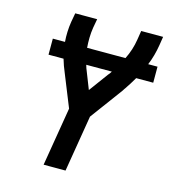

<svg xmlns="http://www.w3.org/2000/svg" viewBox="-109 -825 819 914"><g transform="rotate(15 300.0 -367.5)"><path d="M190 0 238 -289 174 -448Q167 -464 161.5 -479.5Q156 -495 151 -512H77V-591H137Q135 -615 136 -640.5Q137 -666 141 -691L149 -735H257L249 -691Q245 -666 244.5 -640.5Q244 -615 246 -591H435Q447 -615 455 -640Q463 -665 467 -691L474 -735H582L575 -691Q571 -666 564 -640.5Q557 -615 547 -591H593V-512H509Q500 -496 490 -480.5Q480 -465 470 -450L469 -449Q467 -446 465.5 -443.5Q464 -441 462 -438L344 -278L298 0ZM306 -399 375 -493Q379 -497 382.5 -502Q386 -507 389 -512H263Q265 -504 267.5 -497Q270 -490 273 -483Z"/></g></svg>

Font: Iosevka Curly SmBdEx
Style: Italic
Weight: 600
Width: 7
Italic angle: -9°
Monospace: yes
Designer: Belleve Invis
Foundry: Belleve Invis
Version: Version 11.1.0; ttfautohint (v1.8.3)